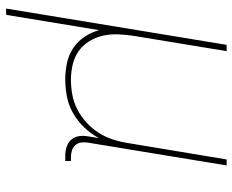

<svg xmlns="http://www.w3.org/2000/svg" viewBox="-88 -482 775 640"><g transform="rotate(90 300.0 -162.5)"><path d="M9 205 130 -530H151L100 -220Q96 -194 95 -168Q94 -142 99.5 -117.5Q105 -93 118 -72Q131 -51 150.5 -37Q170 -23 195 -17Q220 -11 246 -11Q271 -11 296 -15.5Q321 -20 344.5 -32Q368 -44 388 -62Q408 -80 422.5 -102.5Q437 -125 445 -149.5Q453 -174 457 -199L512 -530H532L456 -68Q454 -56 455.5 -45Q457 -34 464 -26Q471 -18 481.5 -14.5Q492 -11 503 -11H517V8H500Q485 8 470.5 3.5Q456 -1 446.5 -11.5Q437 -22 434.5 -37Q432 -52 435 -68L441 -104Q426 -77 405 -55Q384 -33 357.5 -18Q331 -3 302 2.5Q273 8 245 8Q217 8 189.5 2Q162 -4 140 -19Q118 -34 103 -56.5Q88 -79 81 -105L30 205Z"/></g></svg>

Font: Iosevka Curly Thin Extended
Style: Italic
Weight: 100
Width: 7
Italic angle: -9°
Monospace: yes
Designer: Belleve Invis
Foundry: Belleve Invis
Version: Version 11.1.0; ttfautohint (v1.8.3)